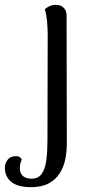

<svg xmlns="http://www.w3.org/2000/svg" viewBox="-100 -541 371 793"><path d="M28 232Q-27 232 -53.5 210Q-80 188 -80 152Q-80 135 -69 119.5Q-58 104 -35 104Q-25 104 -19.5 107Q-14 110 -10 118Q-14 126 -16 135Q-18 144 -18 152Q-18 170 -10.5 180Q-3 190 8 193.5Q19 197 29 197Q59 197 73 176Q87 155 91.5 119.5Q96 84 96 39L97 -395Q97 -422 94.5 -451Q92 -480 85 -503Q93 -510 104.5 -515.5Q116 -521 130 -521Q150 -521 162.5 -509.5Q175 -498 175 -476L176 53Q176 85 169.5 117Q163 149 146.5 175Q130 201 101 216.5Q72 232 28 232Z"/></svg>

Font: Arima
Style: Regular
Weight: 400
Designer: Joana Correia and Natanael Gama
Foundry: NDISCOVER
Version: Version 1.101;gftools[0.9.23]